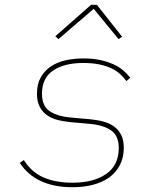

<svg xmlns="http://www.w3.org/2000/svg" viewBox="-20 -773 640 805"><path d="M285 12Q130 12 63 -90L80 -102Q112 -51 162.5 -29Q213 -7 285 -7Q372 -7 425 -43.5Q478 -80 478 -153Q478 -204 445.5 -226.5Q413 -249 353 -254L275 -261Q244 -264 218.5 -271Q193 -278 174.5 -292Q156 -306 145.5 -327.5Q135 -349 135 -380Q135 -420 150.5 -448Q166 -476 192.5 -494Q219 -512 254.5 -520Q290 -528 330 -528Q370 -528 401.5 -521Q433 -514 456.5 -503Q480 -492 497 -477.5Q514 -463 526 -447L510 -433Q499 -448 484 -462Q469 -476 447 -486.5Q425 -497 396 -503Q367 -509 329 -509Q250 -509 203 -477.5Q156 -446 156 -380Q156 -329 188 -307Q220 -285 280 -280L358 -273Q389 -270 414.5 -263Q440 -256 459 -242Q478 -228 488.5 -206.5Q499 -185 499 -154Q499 -112 482.5 -80.5Q466 -49 437 -28.5Q408 -8 369 2Q330 12 285 12ZM386 -753 492 -619 477 -609 373 -736 225 -609 212 -621 362 -753Z"/></svg>

Font: IBM Plex Mono Thin
Style: Italic
Weight: 100
Italic angle: -9°
Monospace: yes
Designer: Mike Abbink, Paul van der Laan, Pieter van Rosmalen
Foundry: Bold Monday
Version: Version 2.3